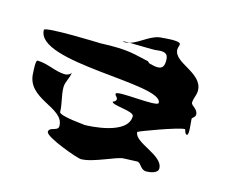

<svg xmlns="http://www.w3.org/2000/svg" viewBox="-104 -911 1218 1029"><g transform="rotate(15 505.5 -396.0)"><path d="M634 -624C559 -639 526 -658 364 -651C364 -651 52 -662 52 -642C52 -461 748 -529 748 -423C748 -397 512 -433 512 -411C512 -399 526 -396 526 -384C526 -371 508 -366 508 -366C508 -345 632 -347 632 -318C632 -213 417 -206 392 -206C416 -206 250 -216 250 -240C250 -283 233 -327 233 -372C233 -405 256 -431 256 -462C256 -449 233 -441 224 -441C170 -441 118 -474 62 -474C50 -474 56 -408 56 -408C56 -258 266 -271 266 -165C266 -135 214 -149 214 -120C214 -91 403 -24 422 -24C491 -24 606 -87 644 -87C668 -87 692 -90 718 -90C740 -90 744 -51 778 -51C798 -51 842 -57 842 -84C842 -159 677 -183 677 -243C677 -247 884 -324 920 -324C924 -324 925 -297 938 -297C952 -297 940 -373 940 -387C940 -393 958 -399 958 -414C958 -446 920 -454 920 -471C920 -495 934 -515 934 -540C934 -640 770 -651 770 -726C770 -737 776 -748 776 -756C776 -777 677 -765 677 -765C617 -765 569 -710 514 -694C562 -694 645 -690 664 -693C703 -698 728 -695 728 -654C728 -626 722 -606 692 -606C673 -606 659 -612 644 -615ZM514 -694C486 -694 469 -694 484 -690C494 -690 505 -691 514 -694Z"/></g></svg>

Font: CISF Camouflage Kit
Style: Regular
Weight: 400
Designer: Robert Jablonski, Jasper
Foundry: Cannot Into Space Fonts
Version: Version 1.27